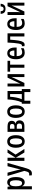

<svg xmlns="http://www.w3.org/2000/svg" viewBox="2532 -3333 1041 6145"><g transform="rotate(-90 3052.5 -260.5)"><path d="M290 -550Q369 -550 413.5 -479Q458 -408 458 -270Q458 -136 413.5 -63Q369 10 292 10Q248 10 216 -11.5Q184 -33 165 -70H160Q162 -48 163 -27Q164 -6 164 10V240H65V-540H146L160 -467H165Q187 -509 217 -529.5Q247 -550 290 -550ZM263 -466Q211 -466 187.5 -422.5Q164 -379 164 -286V-266Q164 -169 187.5 -122Q211 -75 264 -75Q310 -75 333 -124.5Q356 -174 356 -270Q356 -366 334 -416Q312 -466 263 -466Z M494 -540H599L676 -243Q685 -213 691 -182.5Q697 -152 701 -122H705Q709 -148 715 -178.5Q721 -209 730 -243L805 -540H910L736 73Q711 158 672.5 199Q634 240 570 240Q554 240 540 238Q526 236 512 232V147Q522 150 533 152Q544 154 556 154Q589 154 608 131Q627 108 640 55L655 -3Z M1236 -540H1344L1178 -283L1358 0H1245L1076 -277V0H977V-540H1076V-281Z M1799 -271Q1799 -187 1776.5 -124Q1754 -61 1709 -25.5Q1664 10 1596 10Q1532 10 1487.5 -25Q1443 -60 1419.5 -123Q1396 -186 1396 -271Q1396 -402 1447 -476Q1498 -550 1598 -550Q1690 -550 1744.5 -478.5Q1799 -407 1799 -271ZM1498 -270Q1498 -175 1522 -124.5Q1546 -74 1598 -74Q1649 -74 1673 -124Q1697 -174 1697 -271Q1697 -367 1673 -416.5Q1649 -466 1597 -466Q1545 -466 1521.5 -416.5Q1498 -367 1498 -270Z M2258 -405Q2258 -307 2172 -286V-282Q2218 -275 2245.5 -243Q2273 -211 2273 -159Q2273 -84 2228 -42Q2183 0 2091 0H1905V-540H2088Q2169 -540 2213.5 -507Q2258 -474 2258 -405ZM2158 -394Q2158 -462 2081 -462H2004V-319H2080Q2158 -319 2158 -394ZM2171 -165Q2171 -208 2149 -226Q2127 -244 2085 -244H2004V-77H2085Q2127 -77 2149 -98Q2171 -119 2171 -165Z M2754 -271Q2754 -187 2731.5 -124Q2709 -61 2664 -25.5Q2619 10 2551 10Q2487 10 2442.5 -25Q2398 -60 2374.5 -123Q2351 -186 2351 -271Q2351 -402 2402 -476Q2453 -550 2553 -550Q2645 -550 2699.5 -478.5Q2754 -407 2754 -271ZM2453 -270Q2453 -175 2477 -124.5Q2501 -74 2553 -74Q2604 -74 2628 -124Q2652 -174 2652 -271Q2652 -367 2628 -416.5Q2604 -466 2552 -466Q2500 -466 2476.5 -416.5Q2453 -367 2453 -270Z M3213 -540V-83H3275V190H3179V0H2901V190H2805V-83H2848Q2892 -176 2915 -296.5Q2938 -417 2942 -540ZM3115 -458H3028Q3023 -365 3004.5 -267Q2986 -169 2950 -83H3115Z M3452 -540V-259Q3452 -229 3450.5 -194Q3449 -159 3446 -127L3640 -540H3753V0H3658V-276Q3658 -308 3659.5 -345Q3661 -382 3663 -412L3470 0H3357V-540Z M4180 -457H4056V0H3957V-457H3832V-540H4180Z M4421 -549Q4480 -549 4521 -518Q4562 -487 4583 -433Q4604 -379 4604 -308V-248H4328Q4331 -72 4449 -72Q4517 -72 4582 -110V-25Q4550 -7 4515.5 1.5Q4481 10 4439 10Q4333 10 4281 -65.5Q4229 -141 4229 -266Q4229 -403 4279 -476Q4329 -549 4421 -549ZM4423 -471Q4337 -471 4329 -322H4510Q4510 -385 4488.5 -428Q4467 -471 4423 -471Z M5058 0H4958V-455H4854Q4844 -292 4827 -190Q4810 -88 4778.5 -40.5Q4747 7 4694 7Q4666 7 4646 -2V-83Q4657 -78 4672 -78Q4711 -78 4731.5 -189Q4752 -300 4763 -540H5058Z M5357 -549Q5416 -549 5457 -518Q5498 -487 5519 -433Q5540 -379 5540 -308V-248H5264Q5267 -72 5385 -72Q5453 -72 5518 -110V-25Q5486 -7 5451.5 1.5Q5417 10 5375 10Q5269 10 5217 -65.5Q5165 -141 5165 -266Q5165 -403 5215 -476Q5265 -549 5357 -549ZM5359 -471Q5273 -471 5265 -322H5446Q5446 -385 5424.5 -428Q5403 -471 5359 -471Z M5739 -540V-259Q5739 -229 5737.5 -194Q5736 -159 5733 -127L5927 -540H6040V0H5945V-276Q5945 -308 5946.5 -345Q5948 -382 5950 -412L5757 0H5644V-540ZM6005 -761Q5999 -684 5959.5 -644.5Q5920 -605 5842 -605Q5761 -605 5723.5 -643.5Q5686 -682 5681 -761H5766Q5769 -708 5786.5 -686.5Q5804 -665 5842 -665Q5878 -665 5897 -687.5Q5916 -710 5919 -761Z"/></g></svg>

Font: Avrile Sans Condensed Medium
Style: Regular
Weight: 500
Width: 3
Designer: Monotype Design Team
Foundry: Monotype Imaging Inc.
Version: Version 2.001;September 10, 2019;FontCreator 11.5.0.2425 64-